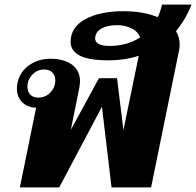

<svg xmlns="http://www.w3.org/2000/svg" viewBox="-20 -820 858 840"><path d="M750 -684Q766 -657 766 -626Q766 -611 764 -603L641 0H468L426 -353L239 0H67L138 -349Q102 -349 78 -372Q54 -395 54 -432Q54 -447 56 -455Q66 -505 106.5 -534Q147 -563 200 -563Q259 -563 294.5 -537.5Q330 -512 330 -465Q330 -451 327 -436L290 -252L413 -478H492L520 -251L587 -576Q525 -556 456 -556Q370 -556 329.5 -576.5Q289 -597 289 -637Q289 -701 353 -736Q417 -771 520 -771Q607 -771 670 -745Q681 -766 689 -800H818Q793 -736 750 -684ZM459 -619Q535 -619 593 -656Q584 -682 555.5 -696Q527 -710 493 -710Q454 -710 428 -697.5Q402 -685 397 -660Q393 -640 409 -629.5Q425 -619 459 -619ZM173 -516Q143 -516 121.5 -493.5Q100 -471 100 -440Q100 -419 112.5 -406Q125 -393 148 -393Q179 -393 200.5 -415.5Q222 -438 222 -469Q222 -490 209 -503Q196 -516 173 -516Z"/></svg>

Font: Taviraj
Style: Bold Italic
Weight: 700
Italic angle: -12°
Designer: Katatrad Team
Foundry: CadsonDemak
Version: Version 1.001